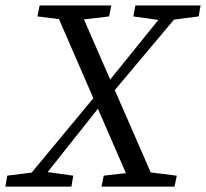

<svg xmlns="http://www.w3.org/2000/svg" viewBox="-22 -690 762 710"><path d="M-2.2 0H242L249.1 -40.4L141.5 -55.4H123.4L4.8 -40.4L-2.2 0ZM52.2 0H111.6L368.7 -324L342.3 -349.9L52.2 0ZM116.4 -629.3 237.8 -614.3H257.1L381.5 -629.3L389.6 -669.7H124.5L116.4 -629.3ZM465.3 0H558.2L266 -669.7H174.1L465.3 0ZM353.4 0H623.5L631.6 -40.4L512.2 -55.4H493.9L361.5 -40.4L353.4 0ZM345.3 -346.2 371.7 -320.2 665.3 -669.7H606.8L345.3 -346.2ZM471.3 -629.3 577.8 -614.3H596.9L712.6 -629.3L719.7 -669.7H478.4L471.3 -629.3Z"/></svg>

Font: Source Serif Variable
Style: Italic
Weight: 389
Italic angle: -12°
Designer: Frank Grießhammer
Foundry: Adobe Systems Incorporated
Version: Version 3.001;hotconv 1.0.111;makeotfexe 2.5.65597